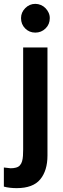

<svg xmlns="http://www.w3.org/2000/svg" viewBox="-60 -759 326 995"><path d="M123 -590Q92 -590 70.5 -611.5Q49 -633 49 -665Q49 -695 71 -717Q93 -739 123 -739Q138 -739 152 -733Q166 -727 176 -716.5Q186 -706 192 -693Q198 -680 198 -665Q198 -633 176 -611.5Q154 -590 123 -590ZM26 216Q9 216 -8.5 214Q-26 212 -40 208V109Q-26 111 -5 113Q10 113 21 110Q35 107 43 98Q51 89 54.5 76.5Q58 64 59 48.5Q60 33 60 16V-513H186V47Q186 125 148.5 170.5Q111 216 26 216Z"/></svg>

Font: Rosa Sans SemiBold
Style: Regular
Weight: 600
Designer: Pentagram / MCKL
Foundry: Pentagram / MCKL
Version: Version 1.005;September 16, 2019;FontCreator 11.5.0.2425 64-